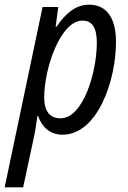

<svg xmlns="http://www.w3.org/2000/svg" viewBox="-60 -566 546 821"><path d="M-40 235H39L84 25C90 -2 96 -40 100 -70H103C118 -24 154 10 207 10C357 10 436 -221 436 -387C436 -493 393 -546 321 -546C265 -546 221 -510 182 -452H178L189 -536H122ZM199 -60C152 -60 129 -92 129 -149C129 -273 198 -478 293 -478C334 -478 354 -447 354 -384C354 -253 294 -60 199 -60Z"/></svg>

Font: Noto Sans Condensed
Style: Italic
Weight: 400
Width: 3
Italic angle: -12°
Designer: Monotype Design Team
Foundry: Monotype Imaging Inc.
Version: Version 2.013